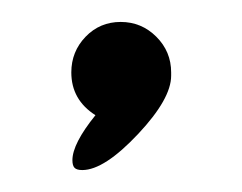

<svg xmlns="http://www.w3.org/2000/svg" viewBox="-20 -818 221 175"><path d="M136 -752V-749Q136 -728 106 -696Q75 -663 55 -663Q50 -663 48 -665Q46 -667 46 -672Q46 -687 67 -713Q45 -727 45 -752Q45 -771 58 -784.5Q71 -798 90 -798Q109 -798 122.5 -784.5Q136 -771 136 -752Z"/></svg>

Font: Soda Fountain
Style: RegularOblique
Weight: 400
Version: Version 1.0